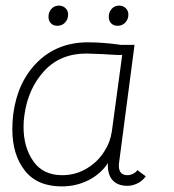

<svg xmlns="http://www.w3.org/2000/svg" viewBox="-20 -656 621 685"><path d="M500 -27Q488 -10 470 -1.5Q452 7 435 7Q399 7 381 -14Q363 -35 365 -74Q339 -35 295.5 -13Q252 9 200 9Q113 9 68.5 -47.5Q24 -104 24 -195Q24 -220 27 -247Q42 -364 113.5 -434.5Q185 -505 294 -505Q348 -505 411 -496H460L405 -77Q404 -73 404 -65Q404 -31 435 -31Q445 -31 455.5 -36.5Q466 -42 470 -49ZM416 -460Q400 -459 345 -463L288 -465Q195 -465 137.5 -402.5Q80 -340 67 -245Q64 -224 64 -204Q64 -130 99 -80.5Q134 -31 202 -31Q250 -31 290.5 -55.5Q331 -80 354 -119Q373 -148 379 -187ZM153 -596Q153 -613 163.5 -624.5Q174 -636 190 -636Q204 -636 213.5 -627Q223 -618 223 -604Q223 -587 212 -575.5Q201 -564 185 -564Q170 -564 161.5 -573Q153 -582 153 -596ZM368 -596Q368 -613 378.5 -624.5Q389 -636 405 -636Q419 -636 428.5 -627Q438 -618 438 -604Q438 -587 427 -575.5Q416 -564 400 -564Q385 -564 376.5 -573Q368 -582 368 -596Z"/></svg>

Font: Bellota Light
Style: Italic
Weight: 300
Italic angle: -7.5°
Designer: Kemie Guaida
Foundry: Kemie Guaida
Version: Version 4.001